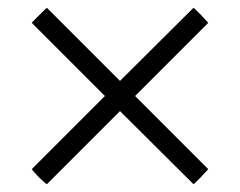

<svg xmlns="http://www.w3.org/2000/svg" viewBox="-20 -487 621 496"><path d="M480 -11 290 -200 101 -11Q80 -27 62 -50L251 -239L62 -428Q69 -436 81.5 -448Q94 -460 101 -467L290 -278L480 -467Q489 -459 500 -447.5Q511 -436 518 -428L329 -239L518 -50Q511 -42 499.5 -30Q488 -18 480 -11Z"/></svg>

Font: Tiro Devanagari Hindi
Style: Italic
Weight: 400
Italic angle: -11°
Designer: Devanagari: John Hudson & Fiona Ross, assisted by Paul Hanslow. Latin: John Hudson with Paul Hanslow, assisted by Kaja S
Foundry: Tiro Typeworks Ltd.
Version: Version 1.52